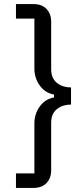

<svg xmlns="http://www.w3.org/2000/svg" viewBox="-20 -780 389 938"><path d="M144 -760Q185 -760 207.5 -736Q230 -712 230 -674V-442Q230 -398 257.5 -375.5Q285 -353 327 -353V-269Q285 -269 257.5 -246.5Q230 -224 230 -181V52Q230 90 207.5 114Q185 138 144 138H58V67H148V-176Q148 -223 174 -259.5Q200 -296 244 -304V-318Q200 -326 174 -362.5Q148 -399 148 -446V-689H58V-760Z"/></svg>

Font: IBM Plex Sans Thai Text
Style: Regular
Weight: 450
Designer: Mike Abbink, Paul van der Laan, Pieter van Rosmalen, Ben Mitchell, Mark Frömberg
Foundry: Bold Monday
Version: Version 1.1